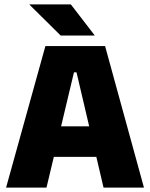

<svg xmlns="http://www.w3.org/2000/svg" viewBox="-20 -847 678 867"><path d="M7.5 0 185 -639H454.5L630 0H447.5L325.5 -520.5H314L190 0ZM175 -138.5V-276.5H461.5V-138.5ZM300 -827 407 -688V-686.5H254L113.5 -825.5V-827Z"/></svg>

Font: Anek Gurmukhi ExtraBold
Style: Regular
Weight: 800
Designer: Sarang Kulkarni (Gurmukhi), Yesha Goshar (Latin)
Foundry: Ek Type
Version: Version 1.003